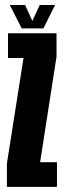

<svg xmlns="http://www.w3.org/2000/svg" viewBox="-20 -730 250 750"><path d="M7 0V-91.5L71.9 -503.8L73.4 -503.5H11.2V-600H200.8V-508.5L136.6 -96L135.9 -96.5H202.5V0ZM64.8 -619 18.2 -710.5H77.8L106.5 -648.2L135.2 -710.5H195.2L149.5 -619Z"/></svg>

Font: Anybody UltraCondensed Thin
Style: Regular
Weight: 100
Width: 1
Designer: Tyler Finck
Foundry: Etcetera Type Company
Version: Version 1.110